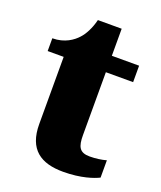

<svg xmlns="http://www.w3.org/2000/svg" viewBox="-127 -742 698 834"><g transform="rotate(20 222.0 -325.5)"><path d="M264 10C347 10 402 -10 426 -22V-102C405 -96 377 -92 350 -92C302 -92 291 -116 291 -170V-460H417V-536H291V-661H181C171 -620 153 -587 135 -568C116 -547 79 -519 22 -519V-460H96V-150C96 -32 161 10 264 10Z"/></g></svg>

Font: Noto Serif Thai Black
Style: Regular
Weight: 900
Designer: Monotype Design Team
Foundry: Monotype Imaging Inc.
Version: Version 2.002